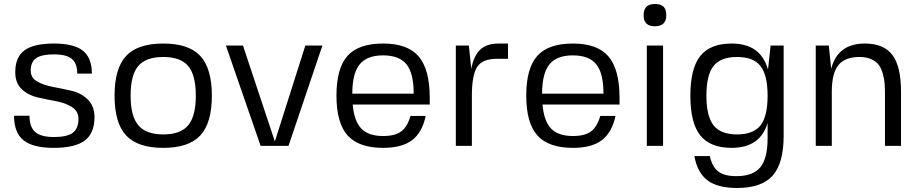

<svg xmlns="http://www.w3.org/2000/svg" viewBox="-20 -727 4581 957"><path d="M133 -375Q133 -339 166 -320.5Q199 -302 245.5 -293.5Q292 -285 338.5 -274Q385 -263 418 -230.5Q451 -198 451 -143Q451 -63 402.5 -26.5Q354 10 247 10Q144 10 97 -28Q50 -66 50 -150H127Q127 -94 155.5 -69Q184 -44 249 -44Q314 -44 342.5 -65Q371 -86 371 -134Q371 -173 338.5 -193.5Q306 -214 260 -222.5Q214 -231 167.5 -241.5Q121 -252 88.5 -282.5Q56 -313 56 -367Q56 -442 102 -476Q148 -510 249 -510Q348 -510 393 -474.5Q438 -439 438 -360H365Q365 -411 338 -433.5Q311 -456 249 -456Q187 -456 160 -437Q133 -418 133 -375Z M794 -510Q921 -510 978.5 -448Q1036 -386 1036 -250Q1036 -114 978.5 -52Q921 10 794 10Q666 10 608.5 -52Q551 -114 551 -250Q551 -386 608.5 -448Q666 -510 794 -510ZM631 -250Q631 -148 669.5 -102.5Q708 -57 794 -57Q880 -57 918 -102.5Q956 -148 956 -250Q956 -353 918 -398Q880 -443 794 -443Q707 -443 669 -398Q631 -353 631 -250Z M1350 -22 1502 -500H1587L1418 0H1279L1106 -500H1191Z M1738 -206Q1745 -124 1780.5 -86.5Q1816 -49 1890 -49Q1948 -49 1979 -71.5Q2010 -94 2026 -149H2102Q2084 -66 2033.5 -28Q1983 10 1890 10Q1768 10 1712.5 -52Q1657 -114 1657 -250Q1657 -387 1712 -448.5Q1767 -510 1890 -510Q2012 -510 2067 -445.5Q2122 -381 2122 -239V-206ZM2042 -260Q2042 -362 2006 -406.5Q1970 -451 1889 -451Q1809 -451 1772.5 -406Q1736 -361 1736 -260Z M2465 -510H2512V-434H2457Q2385 -434 2358.5 -393.5Q2332 -353 2332 -250V0H2252V-500H2317L2329 -384Q2341 -448 2373 -479Q2405 -510 2465 -510Z M2684 -206Q2691 -124 2726.5 -86.5Q2762 -49 2836 -49Q2894 -49 2925 -71.5Q2956 -94 2972 -149H3048Q3030 -66 2979.5 -28Q2929 10 2836 10Q2714 10 2658.5 -52Q2603 -114 2603 -250Q2603 -387 2658 -448.5Q2713 -510 2836 -510Q2958 -510 3013 -445.5Q3068 -381 3068 -239V-206ZM2988 -260Q2988 -362 2952 -406.5Q2916 -451 2835 -451Q2755 -451 2718.5 -406Q2682 -361 2682 -260Z M3285 0H3204V-500H3285ZM3244 -707Q3274 -707 3287.5 -693.5Q3301 -680 3301 -651Q3301 -596 3244 -596Q3188 -596 3188 -651Q3188 -707 3244 -707Z M3808 -380 3821 -500H3886V-50Q3886 87 3831 148.5Q3776 210 3654 210Q3557 210 3506.5 172Q3456 134 3441 51H3518Q3530 105 3560.5 128Q3591 151 3650 151Q3733 151 3769.5 107Q3806 63 3806 -37V-114Q3769 10 3627 10Q3520 10 3470.5 -52Q3421 -114 3421 -250Q3421 -386 3470.5 -448Q3520 -510 3627 -510Q3772 -510 3808 -380ZM3654 -57Q3735 -57 3770.5 -102Q3806 -147 3806 -250Q3806 -353 3770.5 -398Q3735 -443 3654 -443Q3572 -443 3536.5 -398Q3501 -353 3501 -250Q3501 -148 3536.5 -102.5Q3572 -57 3654 -57Z M4291 -510Q4385 -510 4428 -453Q4471 -396 4471 -270V0H4391V-253Q4391 -286 4389.5 -308.5Q4388 -331 4380.5 -358.5Q4373 -386 4360.5 -403Q4348 -420 4323.5 -431.5Q4299 -443 4265 -443Q4191 -443 4158.5 -402Q4126 -361 4126 -270V0H4046V-500H4111L4123 -384Q4155 -510 4291 -510Z"/></svg>

Font: Fivo Sans Modern
Style: Regular
Weight: 400
Designer: Alexander Slobzheninov
Foundry: Alexander Slobzheninov
Version: 1.0